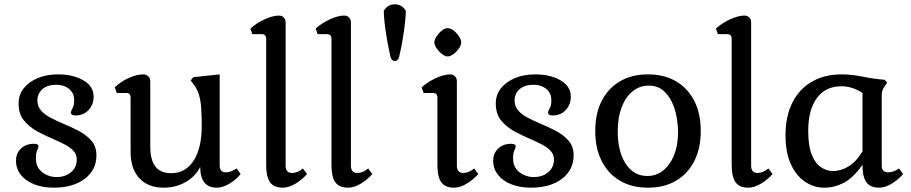

<svg xmlns="http://www.w3.org/2000/svg" viewBox="-20 -854 4212 888"><path d="M228 14Q179 14 139.5 -1Q100 -16 77 -44.5Q54 -73 54 -111Q54 -145 77 -167Q100 -189 137 -189Q145 -189 151.5 -186.5Q158 -184 158 -177Q158 -171 152 -158.5Q146 -146 146 -121Q146 -91 161 -72Q176 -53 198 -44Q220 -35 241 -35Q282 -35 308.5 -57.5Q335 -80 335 -116Q335 -140 319.5 -156.5Q304 -173 279 -186Q254 -199 226 -211Q190 -226 153 -246Q116 -266 91 -296.5Q66 -327 66 -375Q66 -416 90 -446Q114 -476 155 -493Q196 -510 248 -510Q318 -510 365.5 -482.5Q413 -455 413 -407Q413 -370 389.5 -345Q366 -320 329 -320Q308 -320 308 -333Q308 -341 315.5 -353.5Q323 -366 323 -389Q323 -416 310 -432Q297 -448 278.5 -455Q260 -462 241 -462Q199 -462 176 -441.5Q153 -421 153 -389Q153 -362 169.5 -343Q186 -324 213 -310Q240 -296 270 -283Q307 -268 342.5 -249.5Q378 -231 402 -204Q426 -177 426 -136Q426 -68 372 -27Q318 14 228 14Z M737 14Q665 14 624.5 -29.5Q584 -73 584 -152V-402Q584 -424 564 -424H520L511 -450Q537 -476 574.5 -493Q612 -510 643 -510Q657 -510 666 -501Q675 -492 675 -478V-175Q675 -53 771 -53Q838 -53 875.5 -111Q913 -169 913 -271Q913 -320 910.5 -355Q908 -390 900 -416.5Q892 -443 874 -466L862 -482L874 -497L996 -510V-88Q996 -57 1025 -57Q1048 -57 1074 -75L1093 -49Q1070 -21 1039.5 -3.5Q1009 14 983 14Q906 14 906 -82Q884 -38 838.5 -12Q793 14 737 14Z M1288 14Q1247 14 1229 -11Q1211 -36 1211 -92V-674Q1211 -696 1191 -696H1147L1138 -722Q1167 -748 1204.5 -765Q1242 -782 1270 -782Q1284 -782 1292.5 -773Q1301 -764 1301 -750V-88Q1301 -54 1331 -54Q1356 -54 1381 -75L1400 -49Q1374 -20 1344 -3Q1314 14 1288 14Z M1590 14Q1549 14 1531 -11Q1513 -36 1513 -92V-674Q1513 -696 1493 -696H1449L1440 -722Q1469 -748 1506.5 -765Q1544 -782 1572 -782Q1586 -782 1594.5 -773Q1603 -764 1603 -750V-88Q1603 -54 1633 -54Q1658 -54 1683 -75L1702 -49Q1676 -20 1646 -3Q1616 14 1590 14Z M1806 -572Q1791 -572 1786 -591Q1778 -627 1770.5 -668Q1763 -709 1759 -746Q1755 -783 1755 -804Q1773 -834 1806 -834Q1839 -834 1857 -804Q1857 -786 1853.5 -752Q1850 -718 1843 -675.5Q1836 -633 1826 -591Q1821 -572 1806 -572Z M2080 14Q2039 14 2021 -11Q2003 -36 2003 -92V-402Q2003 -424 1983 -424H1939L1930 -450Q1959 -476 1996.5 -493Q2034 -510 2062 -510Q2076 -510 2084.5 -501Q2093 -492 2093 -478V-88Q2093 -54 2123 -54Q2148 -54 2173 -75L2192 -49Q2166 -20 2136 -3Q2106 14 2080 14ZM2050 -593Q2039 -593 2024.5 -604Q2010 -615 1999.5 -630Q1989 -645 1989 -658Q1989 -671 1999.5 -686.5Q2010 -702 2024 -713Q2038 -724 2050 -724Q2063 -724 2077.5 -713Q2092 -702 2102.5 -686.5Q2113 -671 2113 -658Q2113 -645 2102.5 -630Q2092 -615 2077.5 -604Q2063 -593 2050 -593Z M2435 14Q2386 14 2346.5 -1Q2307 -16 2284 -44.5Q2261 -73 2261 -111Q2261 -145 2284 -167Q2307 -189 2344 -189Q2352 -189 2358.5 -186.5Q2365 -184 2365 -177Q2365 -171 2359 -158.5Q2353 -146 2353 -121Q2353 -91 2368 -72Q2383 -53 2405 -44Q2427 -35 2448 -35Q2489 -35 2515.5 -57.5Q2542 -80 2542 -116Q2542 -140 2526.5 -156.5Q2511 -173 2486 -186Q2461 -199 2433 -211Q2397 -226 2360 -246Q2323 -266 2298 -296.5Q2273 -327 2273 -375Q2273 -416 2297 -446Q2321 -476 2362 -493Q2403 -510 2455 -510Q2525 -510 2572.5 -482.5Q2620 -455 2620 -407Q2620 -370 2596.5 -345Q2573 -320 2536 -320Q2515 -320 2515 -333Q2515 -341 2522.5 -353.5Q2530 -366 2530 -389Q2530 -416 2517 -432Q2504 -448 2485.5 -455Q2467 -462 2448 -462Q2406 -462 2383 -441.5Q2360 -421 2360 -389Q2360 -362 2376.5 -343Q2393 -324 2420 -310Q2447 -296 2477 -283Q2514 -268 2549.5 -249.5Q2585 -231 2609 -204Q2633 -177 2633 -136Q2633 -68 2579 -27Q2525 14 2435 14Z M2977 14Q2902 14 2847.5 -18Q2793 -50 2763 -109Q2733 -168 2733 -248Q2733 -329 2763 -387.5Q2793 -446 2847.5 -478Q2902 -510 2977 -510Q3052 -510 3106.5 -478Q3161 -446 3191 -387.5Q3221 -329 3221 -248Q3221 -168 3191 -109Q3161 -50 3106.5 -18Q3052 14 2977 14ZM2974 -40Q3036 -40 3076 -96.5Q3116 -153 3116 -245Q3116 -275 3109.5 -312Q3103 -349 3087.5 -382Q3072 -415 3046 -436.5Q3020 -458 2980 -458Q2938 -458 2905.5 -431.5Q2873 -405 2855 -357.5Q2837 -310 2837 -247Q2837 -153 2874 -96.5Q2911 -40 2974 -40Z M3441 14Q3400 14 3382 -11Q3364 -36 3364 -92V-674Q3364 -696 3344 -696H3300L3291 -722Q3320 -748 3357.5 -765Q3395 -782 3423 -782Q3437 -782 3445.5 -773Q3454 -764 3454 -750V-88Q3454 -54 3484 -54Q3509 -54 3534 -75L3553 -49Q3527 -20 3497 -3Q3467 14 3441 14Z M3792 14Q3745 14 3704 -13Q3663 -40 3638 -94Q3613 -148 3613 -229Q3613 -316 3644.5 -379Q3676 -442 3734.5 -476Q3793 -510 3872 -510Q3919 -510 3970 -499.5Q4021 -489 4072 -485L4083 -472L4071 -454Q4065 -445 4061.5 -436.5Q4058 -428 4058 -415V-88Q4058 -57 4088 -57Q4113 -57 4138 -75L4157 -49Q4131 -20 4101.5 -3Q4072 14 4046 14Q4005 14 3987 -11Q3969 -36 3969 -92Q3926 -31 3882.5 -8.5Q3839 14 3792 14ZM3832 -63Q3870 -63 3905.5 -85Q3941 -107 3969 -154V-424Q3923 -455 3871 -455Q3798 -455 3758 -400.5Q3718 -346 3718 -248Q3718 -180 3734 -139.5Q3750 -99 3776.5 -81Q3803 -63 3832 -63Z"/></svg>

Font: Gabriela
Style: Regular
Weight: 400
Designer: Eduardo Rodriguez Tunni
Foundry: Eduardo Rodriguez Tunni
Version: Version 2.001;gftools[0.9.26]